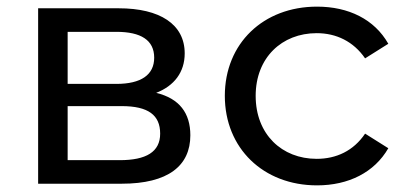

<svg xmlns="http://www.w3.org/2000/svg" viewBox="-20 -554 1223 579"><path d="M347 -234C427 -234 463 -207 463 -151C463 -96 421 -71 341 -71H184V-234ZM331 -458C405 -458 445 -433 445 -380C445 -328 405 -301 331 -301H184V-458ZM347 0C487 0 554 -54 554 -146C554 -213 521 -257 451 -274C505 -295 537 -336 537 -393C537 -481 462 -529 338 -529H95V0Z M936 5C1031 5 1109 -34 1151 -107L1081 -151C1046 -99 994 -75 935 -75C830 -75 751 -149 751 -265C751 -380 830 -454 935 -454C994 -454 1046 -429 1081 -378L1151 -422C1109 -496 1031 -534 936 -534C774 -534 658 -423 658 -265C658 -107 774 5 936 5Z"/></svg>

Font: Montserrat-Alt1 Med
Style: Regular
Weight: 500
Designer: Differentunic
Foundry: Differentunic
Version: Version 7.222